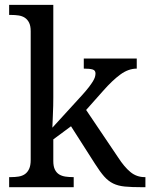

<svg xmlns="http://www.w3.org/2000/svg" viewBox="-20 -780 626 800"><path d="M338.9 -321.8 472.2 -124Q498 -84 523.7 -63Q549.3 -42 583 -42H585.9V0H571.8Q528.3 0 500.2 -2.7Q472.2 -5.4 451.7 -15.4Q431.2 -25.4 414.1 -44.7Q397 -64 376 -97.2L275.9 -253.9L202.1 -199.2V-108.9Q202.1 -86.9 208.7 -73.5Q215.3 -60.1 226.6 -53.2Q237.8 -46.4 252.7 -44.2Q267.6 -42 284.2 -42H287.1V0H18.1V-42H25.9Q43 -42 57.9 -44.4Q72.8 -46.9 83.7 -54.4Q94.7 -62 101.3 -76.2Q107.9 -90.3 107.9 -113.8V-649.9Q107.9 -671.9 101.3 -685.3Q94.7 -698.7 83.5 -706.1Q72.3 -713.4 57.4 -715.6Q42.5 -717.8 25.9 -717.8H18.1V-759.8H202.1V-374Q202.1 -360.4 201.7 -339.1Q201.2 -317.9 200.2 -297.4Q199.2 -273.9 198.2 -248L323.2 -384.8Q339.4 -402.8 349.9 -416.5Q360.4 -430.2 366.7 -440.4Q373 -450.7 375.5 -458.7Q377.9 -466.8 377.9 -474.1Q377.9 -486.8 366 -490.5Q354 -494.1 329.1 -494.1V-536.1H549.8V-494.1Q515.1 -494.1 481.7 -469.7Q448.2 -445.3 409.2 -400.9Z"/></svg>

Font: Droid Serif
Style: Regular
Weight: 400
Designer: Monotype Design team
Foundry: Monotype Imaging Inc.
Version: Version 1.03